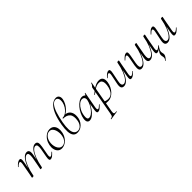

<svg xmlns="http://www.w3.org/2000/svg" viewBox="191 -1991 3531 3531"><g transform="rotate(-45 1957.0 -225.0)"><path d="M546 9Q523 9 517.5 -12.5Q512 -34 522 -89L551 -248Q561 -307 552.5 -336Q544 -365 515 -365Q483 -365 447 -323Q411 -281 379.5 -200.5Q348 -120 327 -6L317 -7Q337 -123 372 -211.5Q407 -300 451 -349.5Q495 -399 543 -399Q583 -399 595.5 -368.5Q608 -338 596 -267L564 -89Q559 -58 563.5 -43Q568 -28 580 -28Q592 -28 610 -41.5Q628 -55 650 -77Q654 -81 658 -77Q662 -73 658 -69Q625 -32 598.5 -11.5Q572 9 546 9ZM82 8Q69 8 65.5 6.5Q62 5 62 2Q62 -1 67 -23.5Q72 -46 76 -68L118 -297Q128 -358 101 -358Q89 -358 70 -346Q51 -334 29 -311Q26 -307 21.5 -311.5Q17 -316 21 -319Q54 -357 82.5 -376Q111 -395 136 -395Q159 -395 164.5 -373.5Q170 -352 160 -297L108 -6Q105 8 82 8ZM302 8Q289 8 285.5 6.5Q282 5 282 2Q282 -1 287.5 -26.5Q293 -52 297 -74L329 -248Q337 -307 329.5 -336Q322 -365 295 -365Q264 -365 228 -323Q192 -281 160.5 -200.5Q129 -120 108 -6L97 -7Q117 -123 152 -211.5Q187 -300 231 -349.5Q275 -399 323 -399Q361 -399 374.5 -368.5Q388 -338 374 -267L327 -6Q325 8 302 8Z M833 14Q787 14 756.5 -13.5Q726 -41 714.5 -88Q703 -135 714 -193Q725 -251 755.5 -297.5Q786 -344 829.5 -371.5Q873 -399 922 -399Q973 -399 1004 -370.5Q1035 -342 1045 -295Q1055 -248 1044 -193Q1032 -131 999 -84Q966 -37 922 -11.5Q878 14 833 14ZM868 -11Q912 -11 949 -47Q986 -83 998 -149Q1005 -184 1002.5 -223Q1000 -262 987.5 -296.5Q975 -331 951.5 -353Q928 -375 893 -375Q848 -375 810.5 -337Q773 -299 760 -236Q752 -199 755 -160Q758 -121 771.5 -87Q785 -53 809.5 -32Q834 -11 868 -11Z M1271 -365 1306 -387Q1355 -387 1389.5 -361.5Q1424 -336 1438.5 -287Q1453 -238 1440 -165Q1433 -124 1406.5 -83Q1380 -42 1338 -15Q1296 12 1240 12Q1187 12 1158 -24.5Q1129 -61 1124.5 -131.5Q1120 -202 1137 -302Q1162 -447 1203.5 -540.5Q1245 -634 1297.5 -679.5Q1350 -725 1408 -725Q1451 -725 1471.5 -694Q1492 -663 1483 -612Q1474 -567 1452.5 -526.5Q1431 -486 1401.5 -453Q1372 -420 1338 -397.5Q1304 -375 1271 -365ZM1274 -9Q1305 -9 1330.5 -27Q1356 -45 1373 -75Q1390 -105 1396 -140Q1416 -257 1371.5 -308Q1327 -359 1237 -359Q1232 -359 1233 -367Q1234 -375 1236 -375Q1283 -375 1325.5 -404.5Q1368 -434 1398.5 -481Q1429 -528 1439 -578Q1450 -640 1433 -672.5Q1416 -705 1381 -705Q1336 -705 1299 -660Q1262 -615 1233 -528.5Q1204 -442 1181 -317Q1163 -215 1167 -146.5Q1171 -78 1197.5 -43.5Q1224 -9 1274 -9Z M1558 13Q1526 13 1509.5 -11Q1493 -35 1500 -91Q1508 -146 1534.5 -200.5Q1561 -255 1598.5 -300Q1636 -345 1678.5 -372Q1721 -399 1760 -399Q1778 -399 1795 -392.5Q1812 -386 1824 -371Q1836 -356 1838 -332L1800 -357Q1811 -359 1827 -373.5Q1843 -388 1846 -407Q1848 -410 1853.5 -409Q1859 -408 1858 -406L1800 -89Q1790 -28 1816 -28Q1828 -28 1846 -41.5Q1864 -55 1886 -77Q1889 -80 1893 -76Q1897 -72 1894 -69Q1861 -32 1834.5 -11.5Q1808 9 1782 9Q1759 9 1753.5 -12.5Q1748 -34 1758 -89L1782 -229L1798 -246Q1767 -172 1726.5 -113Q1686 -54 1642.5 -20.5Q1599 13 1558 13ZM1587 -30Q1616 -30 1647.5 -52.5Q1679 -75 1708.5 -112Q1738 -149 1760 -194Q1782 -239 1791 -283Q1799 -318 1783.5 -343Q1768 -368 1729 -367Q1693 -366 1654.5 -334Q1616 -302 1586.5 -248.5Q1557 -195 1547 -127Q1540 -80 1549 -55Q1558 -30 1587 -30Z M1855 275Q1851 276 1850 270Q1849 264 1853 263Q1876 259 1887.5 253Q1899 247 1905 231.5Q1911 216 1916 185L2018 -386Q2018 -389 2024 -395Q2030 -401 2038 -410Q2046 -419 2053 -431Q2060 -443 2063 -458Q2064 -462 2069.5 -461Q2075 -460 2074 -456L1961 178Q1954 219 1966 232Q1978 245 2021 239Q2025 237 2026.5 243Q2028 249 2023 250ZM2055 1Q2015 1 1998 -2Q1981 -5 1967 -8L1977 -58Q1996 -45 2020.5 -36Q2045 -27 2081 -27Q2128 -27 2160.5 -52Q2193 -77 2213 -121Q2233 -165 2240 -220Q2245 -255 2241.5 -287Q2238 -319 2220 -339.5Q2202 -360 2160 -360Q2113 -360 2066.5 -332Q2020 -304 1958 -255Q1955 -254 1951 -258.5Q1947 -263 1950 -264Q2009 -317 2072 -355Q2135 -393 2195 -393Q2250 -393 2274 -357Q2298 -321 2288 -253Q2281 -202 2258.5 -156Q2236 -110 2203.5 -74.5Q2171 -39 2132.5 -19Q2094 1 2055 1Z M2450 13Q2407 13 2392.5 -18Q2378 -49 2393 -119L2429 -297Q2435 -328 2430 -343Q2425 -358 2412 -358Q2401 -358 2383 -345Q2365 -332 2343 -309Q2339 -305 2335 -309Q2331 -313 2335 -317Q2368 -355 2395 -375Q2422 -395 2447 -395Q2470 -395 2476.5 -373.5Q2483 -352 2471 -297L2439 -138Q2426 -78 2436 -49.5Q2446 -21 2478 -21Q2511 -21 2547.5 -63Q2584 -105 2616.5 -185.5Q2649 -266 2670 -380L2681 -379Q2661 -263 2625.5 -174.5Q2590 -86 2545 -36.5Q2500 13 2450 13ZM2643 9Q2620 9 2614.5 -12.5Q2609 -34 2619 -89L2670 -380Q2672 -394 2696 -394Q2709 -394 2713 -392.5Q2717 -391 2717 -388Q2717 -385 2712 -361.5Q2707 -338 2702 -312L2661 -89Q2651 -28 2678 -28Q2690 -28 2709 -40Q2728 -52 2750 -75Q2753 -79 2757.5 -74.5Q2762 -70 2758 -67Q2724 -29 2696.5 -10Q2669 9 2643 9Z M2910 13Q2870 13 2857.5 -18Q2845 -49 2856 -119L2889 -297Q2894 -328 2889.5 -343Q2885 -358 2873 -358Q2860 -358 2842.5 -345Q2825 -332 2802 -309Q2799 -305 2795 -309Q2791 -313 2794 -317Q2828 -355 2854.5 -375Q2881 -395 2906 -395Q2930 -395 2935.5 -373.5Q2941 -352 2931 -297L2902 -138Q2892 -78 2900 -49.5Q2908 -21 2938 -21Q2970 -21 3005.5 -63Q3041 -105 3073 -185.5Q3105 -266 3125 -380L3136 -379Q3116 -263 3081 -174.5Q3046 -86 3002 -36.5Q2958 13 2910 13ZM3130 13Q3091 13 3078 -18Q3065 -49 3078 -119L3125 -380Q3127 -394 3151 -394Q3164 -394 3167.5 -392.5Q3171 -391 3171 -388Q3171 -385 3165 -360Q3159 -335 3156 -312L3124 -138Q3115 -78 3123 -49.5Q3131 -21 3158 -21Q3190 -21 3225.5 -63Q3261 -105 3293 -185.5Q3325 -266 3345 -380L3356 -379Q3336 -263 3301 -174.5Q3266 -86 3222 -36.5Q3178 13 3130 13ZM3319 222Q3318 224 3314 221Q3310 218 3312 215Q3326 201 3332.5 191Q3339 181 3340 171Q3343 154 3339.5 137.5Q3336 121 3333 103Q3330 85 3335 65Q3339 46 3349.5 29.5Q3360 13 3377.5 -9Q3395 -31 3418 -65L3402 -36Q3379 -14 3358 -2.5Q3337 9 3317 9Q3293 9 3288 -12.5Q3283 -34 3292 -89L3345 -380Q3347 -394 3371 -394Q3384 -394 3387.5 -392.5Q3391 -391 3391 -388Q3391 -385 3386.5 -362.5Q3382 -340 3377 -318L3335 -89Q3325 -28 3352 -28Q3363 -28 3381.5 -39.5Q3400 -51 3422 -74Q3424 -76 3429 -73Q3434 -70 3432 -67Q3406 -33 3393 -8Q3380 17 3378 34Q3374 56 3381.5 81Q3389 106 3385 127Q3384 135 3378 149Q3372 163 3358.5 181.5Q3345 200 3319 222Z M3585 13Q3542 13 3527.5 -18Q3513 -49 3528 -119L3564 -297Q3570 -328 3565 -343Q3560 -358 3547 -358Q3536 -358 3518 -345Q3500 -332 3478 -309Q3474 -305 3470 -309Q3466 -313 3470 -317Q3503 -355 3530 -375Q3557 -395 3582 -395Q3605 -395 3611.5 -373.5Q3618 -352 3606 -297L3574 -138Q3561 -78 3571 -49.5Q3581 -21 3613 -21Q3646 -21 3682.5 -63Q3719 -105 3751.5 -185.5Q3784 -266 3805 -380L3816 -379Q3796 -263 3760.5 -174.5Q3725 -86 3680 -36.5Q3635 13 3585 13ZM3778 9Q3755 9 3749.5 -12.5Q3744 -34 3754 -89L3805 -380Q3807 -394 3831 -394Q3844 -394 3848 -392.5Q3852 -391 3852 -388Q3852 -385 3847 -361.5Q3842 -338 3837 -312L3796 -89Q3786 -28 3813 -28Q3825 -28 3844 -40Q3863 -52 3885 -75Q3888 -79 3892.5 -74.5Q3897 -70 3893 -67Q3859 -29 3831.5 -10Q3804 9 3778 9Z"/></g></svg>

Font: Cormorant Infant Light
Style: Italic
Weight: 300
Italic angle: -10°
Designer: Christian Thalmann (Catharsis Fonts)
Foundry: Catharsis Fonts
Version: Version 4.001